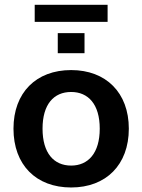

<svg xmlns="http://www.w3.org/2000/svg" viewBox="-20 -787 605 816"><path d="M282.4 9.8C430.4 9.8 527.5 -86.3 527.5 -240.2C527.5 -393.1 430.4 -489.2 282.4 -489.2C133.3 -489.2 37.3 -393.1 37.3 -240.2C37.3 -86.3 133.3 9.8 282.4 9.8ZM282.4 -83.3C208.8 -83.3 160.8 -136.3 160.8 -240.2C160.8 -344.1 208.8 -396.1 282.4 -396.1C354.9 -396.1 403.9 -344.1 403.9 -240.2C403.9 -136.3 354.9 -83.3 282.4 -83.3ZM127.5 -694.1H437.3V-766.7H127.5ZM225.5 -560.8H339.2V-646.1H225.5Z"/></svg>

Font: LL Pando Sans
Style: Bold
Weight: 700
Designer: Joshua Smith
Foundry: Joshua Smith
Version: Version 1.000;Glyphs 3.2.1 (3258)